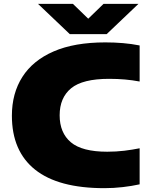

<svg xmlns="http://www.w3.org/2000/svg" viewBox="-20 -971 784 1001"><path d="M524 10Q284 10 163 -86.5Q42 -183 42 -368Q42 -484.5 96.8 -570.2Q151.5 -656 259.8 -703Q368 -750 529 -750Q576.5 -750 621 -746.2Q665.5 -742.5 708 -734V-546Q671.5 -553 632 -556.5Q592.5 -560 549 -560Q410.5 -560 350.8 -510.8Q291 -461.5 291 -370Q291 -278.5 349.5 -229.2Q408 -180 539 -180Q585.5 -180 628.5 -185.2Q671.5 -190.5 708 -198V-10Q667.5 -1 619.8 4.5Q572 10 524 10ZM344 -793 178 -951H360L440 -873.5L520 -951H702L536 -793Z"/></svg>

Font: Encode Sans Expanded Expanded Black
Style: Regular
Weight: 900
Width: 7
Designer: Multiple Designers
Foundry: Impallari Type
Version: Version 3.000; ttfautohint (v1.8.3) -l 8 -r 50 -G 200 -x 14 